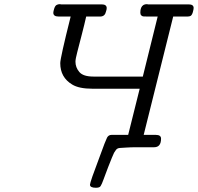

<svg xmlns="http://www.w3.org/2000/svg" viewBox="-20 -704 946 918"><path d="M234.9 -643.1Q234.9 -648.9 239 -662.4Q243.2 -675.8 250 -679.9Q256.8 -684.1 266.1 -684.1Q267.1 -684.1 269 -683.6Q271 -683.1 272 -683.1H465.8Q489.7 -683.1 490.2 -666Q490.2 -658.2 486.8 -648.9Q481.9 -626 460.9 -625H392.1Q384.3 -589.8 371.1 -538.8Q357.9 -487.8 349.4 -454.8Q340.8 -421.9 340.8 -409.2Q340.8 -381.3 359.4 -359.6Q377.9 -337.9 426.8 -337.9H663.1V-338.9L733.9 -625H682.1Q669.9 -625 665 -625.5Q660.2 -626 655.5 -630.4Q650.9 -634.8 650.9 -644Q650.9 -670.9 666 -680.2Q672.9 -684.1 682.1 -684.1Q683.1 -684.1 685.1 -683.6Q687 -683.1 688 -683.1H881.8Q905.8 -683.1 905.8 -666Q905.8 -659.2 901.9 -645.5Q897.9 -631.8 891.1 -627.9Q885.3 -625 877 -625H808.1L667 -59.1H725.1Q750 -59.1 750 -41Q750 0 716.8 0H638.2Q602.1 0 584.5 1.5Q566.9 2.9 554 3.4Q541 3.9 534.4 12.9Q527.8 22 525.4 26.4Q522.9 30.8 515.1 49.8Q505.4 72.8 497.1 95Q488.8 117.2 483.9 130.1Q479 143.1 474.6 155Q470.2 167 467.5 173.1Q464.8 179.2 461.9 184.1Q459 189 456.1 190.4Q453.1 191.9 449 192.9Q444.8 193.8 439 193.8Q410.2 193.8 410.2 179.2Q410.2 173.3 421.9 139.2Q436 100.1 457 43.9Q484.9 -33.2 491.9 -46.1Q499 -59.1 513.2 -59.1Q514.2 -59.1 515.1 -59.1H592.8L647.9 -279.8H421.9Q357.9 -279.8 325.2 -299.8Q268.1 -334 268.1 -401.9Q268.1 -426.8 317.9 -625H259.8Q234.9 -625 234.9 -643.1Z"/></svg>

Font: CMU Concrete
Style: Italic
Weight: 500
Italic angle: -14.04°
Version: Version 0.7.0